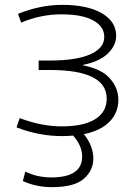

<svg xmlns="http://www.w3.org/2000/svg" viewBox="-20 -550 555 790"><path d="M322 -281Q399 -266 433 -226.5Q467 -187 467 -140Q467 -86 430.5 -49Q394 -12 325 2Q364 50 364 103Q364 151 325 185.5Q286 220 194 220Q129 220 74 195L84 156Q132 180 191 180Q318 180 318 94Q318 50 281 8Q253 10 236 10Q140 10 48 -26L61 -64Q151 -30 234 -30Q324 -30 371.5 -59.5Q419 -89 419 -144Q419 -262 186 -262H139V-301H186Q294 -301 351.5 -326.5Q409 -352 409 -398Q409 -441 363.5 -466Q318 -491 233 -491Q147 -491 67 -457L54 -493Q146 -530 236 -530Q340 -530 399 -495.5Q458 -461 458 -403Q458 -363 424 -330Q390 -297 322 -283Z"/></svg>

Font: M PLUS 1p Light
Style: Regular
Weight: 300
Version: Version 1.061